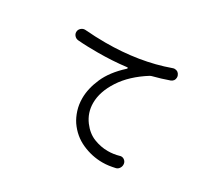

<svg xmlns="http://www.w3.org/2000/svg" viewBox="-140 -938 1280 1176"><g transform="rotate(30 500.0 -350.0)"><path d="M689 -600Q685 -599 679 -596Q572 -529 516.5 -444Q461 -359 461 -279Q461 -210 502 -155Q539 -106 587.5 -87Q636 -68 685 -68Q726 -68 764 -79Q767 -80 769.5 -80.5Q772 -81 775 -81Q789 -81 800 -70.5Q811 -60 811 -43Q811 -29 802.5 -17Q794 -5 780 -2Q758 3 736.5 6Q715 9 692 9Q618 9 548.5 -22Q479 -53 434 -118Q414 -148 401.5 -187Q389 -226 389 -271Q389 -339 422 -414.5Q455 -490 534 -562Q538 -566 538 -569Q538 -573 531 -572Q434 -560 330 -560Q295 -560 259.5 -561Q224 -562 189 -565Q174 -567 164 -578Q154 -589 154 -603Q154 -620 167 -631.5Q180 -643 196 -642Q271 -636 341 -636Q580 -636 775 -706Q783 -709 789 -709Q815 -709 825 -685Q828 -678 828 -670Q828 -645 804 -635Q748 -615 689 -600Z"/></g></svg>

Font: Kiwi Maru
Style: Regular
Weight: 400
Designer: Hiroki-Chan
Version: Version 1.100